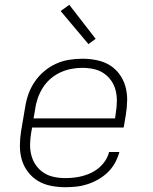

<svg xmlns="http://www.w3.org/2000/svg" viewBox="-20 -773 640 801"><path d="M252 8Q221 8 191.5 2Q162 -4 138 -18.5Q114 -33 96.5 -56Q79 -79 71 -106.5Q63 -134 63 -164.5Q63 -195 68 -226L85 -326Q89 -353 98.5 -380Q108 -407 124.5 -431.5Q141 -456 164 -475.5Q187 -495 213.5 -507Q240 -519 268 -523.5Q296 -528 324 -528Q324 -528 324 -528Q324 -528 324 -528Q354 -528 383.5 -522Q413 -516 437 -501.5Q461 -487 478 -464Q495 -441 503 -413Q511 -385 510.5 -355Q510 -325 505 -294L496 -241H114L110 -219Q106 -195 105.5 -171Q105 -147 111 -124.5Q117 -102 130 -83.5Q143 -65 162 -52.5Q181 -40 204.5 -35Q228 -30 252 -30Q270 -30 288.5 -32Q307 -34 325.5 -39Q344 -44 361.5 -52.5Q379 -61 394 -74Q409 -87 420 -104Q431 -121 435 -139H478Q472 -116 460 -94Q448 -72 430 -54.5Q412 -37 390 -24.5Q368 -12 345 -4.5Q322 3 298.5 5.5Q275 8 252 8ZM460 -279 463 -301Q467 -325 467.5 -349Q468 -373 462.5 -395.5Q457 -418 444 -436.5Q431 -455 412.5 -467.5Q394 -480 370.5 -485Q347 -490 323 -490Q300 -490 277 -485.5Q254 -481 232 -471Q210 -461 191 -444.5Q172 -428 159 -407.5Q146 -387 138 -364.5Q130 -342 127 -319L120 -279ZM349 -589 233 -727 269 -753 379 -611Z"/></svg>

Font: Iosevka SS04 XLt Ex Obl
Style: Regular
Weight: 200
Width: 7
Italic angle: -9°
Monospace: yes
Designer: Belleve Invis
Foundry: Belleve Invis
Version: Version 19.0.0; ttfautohint (v1.8.4)